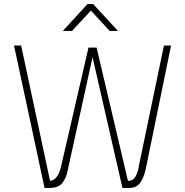

<svg xmlns="http://www.w3.org/2000/svg" viewBox="-20 -924 912 944"><path d="M84 -700 226 -35Q243 -36 256.5 -51.5Q270 -67 279 -100L415 -690H455L609 -35Q634 -34 646.5 -56.5Q659 -79 664 -114L786 -700H821L697 -95Q688 -53 670.5 -27Q653 -1 618 0H582L435 -643L313 -87Q306 -49 287.5 -25.5Q269 -2 232 0H199L49 -700ZM410 -904H438L560 -772H519L427 -872L334 -772H289Z"/></svg>

Font: Panefresco 1wt
Style: Regular
Weight: 250
Version: Version 1.000